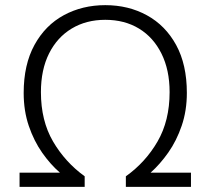

<svg xmlns="http://www.w3.org/2000/svg" viewBox="-20 -726 819 746"><path d="M56 0V-55H213Q176 -87 144 -132.5Q112 -178 92 -236.5Q72 -295 72 -365Q72 -475 114 -551.5Q156 -628 228 -667Q300 -706 389 -706Q479 -706 551 -666.5Q623 -627 664.5 -551Q706 -475 706 -365Q706 -296 686 -237.5Q666 -179 634 -133.5Q602 -88 565 -55H722V0H469V-41Q545 -95 592 -176Q639 -257 639 -368Q639 -454 607.5 -517.5Q576 -581 520 -615Q464 -649 389 -649Q315 -649 258.5 -615Q202 -581 170.5 -518Q139 -455 139 -368Q139 -257 186 -176.5Q233 -96 309 -41V0Z"/></svg>

Font: Ubuntu Sans Light
Style: Regular
Weight: 300
Designer: Dalton Maag Ltd
Foundry: Dalton Maag Ltd
Version: Version 1.006; ttfautohint (v1.8.4.7-5d5b)